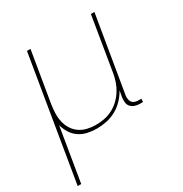

<svg xmlns="http://www.w3.org/2000/svg" viewBox="-171 -648 942 991"><g transform="rotate(-30 300.0 -152.5)"><path d="M7 215 129 -520H150L100 -220Q96 -194 95 -168Q94 -142 99.5 -117.5Q105 -93 118 -72Q131 -51 151 -37Q171 -23 196 -17Q221 -11 247 -11Q271 -11 296 -15.5Q321 -20 345 -32Q369 -44 388.5 -62.5Q408 -81 422 -103Q436 -125 444.5 -149.5Q453 -174 457 -199L510 -520H531L455 -65Q454 -54 455.5 -43.5Q457 -33 463.5 -25Q470 -17 480.5 -14Q491 -11 502 -11H517L516 8H498Q483 8 469 3.5Q455 -1 445.5 -11Q436 -21 434 -35.5Q432 -50 434 -65L441 -105Q427 -79 405 -56Q383 -33 356 -18.5Q329 -4 300 2Q271 8 242 8Q214 8 187 2Q160 -4 138 -19Q116 -34 102 -56.5Q88 -79 81 -105L28 215Z"/></g></svg>

Font: Iosevka Thin Extended
Style: Italic
Weight: 100
Width: 7
Italic angle: -9°
Monospace: yes
Designer: Belleve Invis
Foundry: Belleve Invis
Version: Version 32.5.0; ttfautohint (v1.8.4)